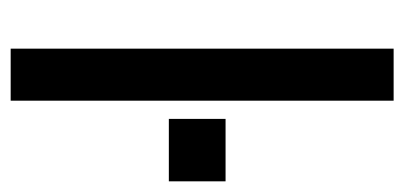

<svg xmlns="http://www.w3.org/2000/svg" viewBox="-224 -552 776 369"><g transform="rotate(90 164.5 -368.0)"><path d="M74 0V-736H174V0ZM209 -413H329V-304H209Z"/></g></svg>

Font: Muli SemiBold
Style: Regular
Weight: 600
Designer: Vernon Adams
Foundry: Vernon Adams
Version: Version 2.000